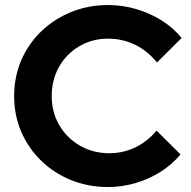

<svg xmlns="http://www.w3.org/2000/svg" viewBox="-20 -731 758 761"><path d="M408.4 10.3Q329.6 10.3 261.8 -17.2Q194 -44.7 143.3 -93.9Q92.6 -143 64.3 -208.5Q36.1 -274 36.1 -350Q36.1 -426.7 64.3 -492.2Q92.6 -557.7 143.6 -606.9Q194.7 -656 262.5 -683.5Q330.3 -711 408.4 -711Q465.6 -711 520 -695Q574.4 -679 620.8 -649.9Q667.2 -620.8 699.7 -580.3L602.2 -483.3Q564.1 -530.3 514.5 -554.1Q464.8 -577.8 408.4 -577.8Q345.3 -577.8 294.4 -547.8Q243.5 -517.9 214.2 -466.4Q185 -414.8 185 -350Q185 -285.9 215.1 -234.7Q245.2 -183.5 297 -153.6Q348.7 -123.7 413.3 -123.7Q468.3 -123.7 516.2 -146.7Q564.1 -169.7 600.5 -213.2L695.6 -119Q662.7 -79.4 616.7 -50.2Q570.7 -21 517.2 -5.4Q463.6 10.3 408.4 10.3Z"/></svg>

Font: Red Hat Display VF
Style: Regular
Weight: 300
Designer: Pentagram, MCKL
Foundry: Pentagram, MCKL
Version: Version 1.023